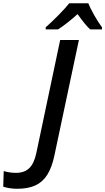

<svg xmlns="http://www.w3.org/2000/svg" viewBox="-179 -959 645 1177"><path d="M-159.2 185.5 -156.2 89.8Q-119.6 100.6 -81.1 100.6Q-28.8 100.6 0.7 71.5Q30.3 42.5 43.5 -20L189.9 -713.9H304.7L154.8 -7.3Q139.6 65.9 111.8 110.8Q84 155.8 39.1 177Q-5.9 198.2 -73.2 198.2Q-119.1 198.2 -159.2 185.5ZM245.6 -939H362.3Q374.5 -908.2 399.4 -864.5Q424.3 -820.8 446.3 -791.5V-778.8H374Q346.7 -802.2 296.4 -872.6Q267.1 -845.7 235.1 -820.6Q203.1 -795.4 176.8 -778.8H101.1V-791.5Q136.7 -822.8 180.7 -867.4Q224.6 -912.1 245.6 -939Z"/></svg>

Font: Viking Open Sans Light
Style: Bold Italic
Weight: 600
Italic angle: -12°
Foundry: Ascender Corporation
Version: Version 2.000